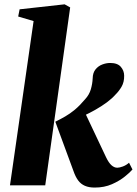

<svg xmlns="http://www.w3.org/2000/svg" viewBox="-20 -836 618 866"><path d="M25 0 131.5 -741 62 -761.5 68.5 -794 271.5 -816.5 296.5 -802.5 184 0ZM407 10Q381 10 362.8 2Q344.5 -6 332.5 -22.2Q320.5 -38.5 312 -63L229.5 -287Q253 -298.5 274.2 -310.8Q295.5 -323 317.5 -341.2Q339.5 -359.5 364 -388.5Q382.5 -408.5 389.8 -433.5Q397 -458.5 398 -482.5Q398.5 -508 411 -523.2Q423.5 -538.5 441.5 -545.2Q459.5 -552 477 -552Q510 -552 525 -534.5Q540 -517 540 -494.5Q540.5 -466 528.5 -445.2Q516.5 -424.5 500.5 -409Q485 -391.5 461.8 -374.2Q438.5 -357 411.2 -341.5Q384 -326 356.8 -313.5Q329.5 -301 305 -292L354.5 -346.5L458.5 -126.5Q470.5 -101.5 483 -90.5Q495.5 -79.5 509 -79.5Q518.5 -79.5 533.8 -85Q549 -90.5 562 -102L577.5 -71.5Q567 -59 543.2 -39.8Q519.5 -20.5 485 -5.2Q450.5 10 407 10Z"/></svg>

Font: Merriweather 60pt Black
Style: Italic
Weight: 900
Italic angle: -7.8°
Version: Version 2.101